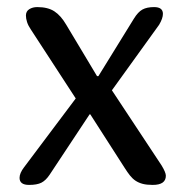

<svg xmlns="http://www.w3.org/2000/svg" viewBox="-20 -522 523 542"><path d="M47.9 -49.8 193.8 -244.1 66.9 -439Q59.6 -449.7 56.4 -459.7Q53.2 -469.7 53.2 -478Q53.2 -490.2 62.7 -496.1Q72.3 -502 85 -502Q115.2 -502 133.5 -490Q151.9 -478 167 -452.1L253.9 -307.1H257.8L357.9 -469.2Q369.6 -488.3 382.1 -495.1Q394.5 -502 415 -502Q439.9 -502 439.9 -482.9Q439.9 -470.2 429.2 -452.1L295.9 -267.1L436 -55.2Q448.2 -35.2 448.2 -25.9Q448.2 0 411.1 0Q394.5 0 383.1 -2.9Q371.6 -5.9 362.8 -11.7Q354 -17.6 346.9 -26.6Q339.8 -35.6 332 -47.9L234.9 -199.2H232.9L120.1 -28.8Q109.4 -12.7 96.9 -6.3Q84.5 0 62 0Q35.2 0 35.2 -20Q35.2 -33.2 47.9 -49.8Z"/></svg>

Font: Marmelad
Style: Regular
Weight: 400
Designer: Manvel Shmavonyan
Foundry: Cyreal (www.cyreal.org)
Version: Version 1.000